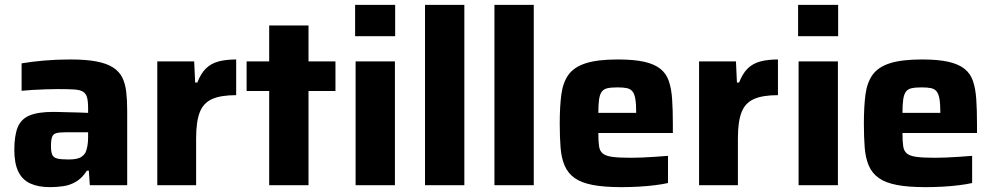

<svg xmlns="http://www.w3.org/2000/svg" viewBox="-20 -763 4091 791"><path d="M186 8Q138 8 105 -7Q72 -22 55.5 -56Q39 -90 39 -145Q39 -203 52.5 -237.5Q66 -272 101 -287Q136 -302 200 -302Q209 -302 225.5 -301.5Q242 -301 263 -300.5Q284 -300 305 -299.5Q326 -299 343 -298V-317Q343 -346 338.5 -362Q334 -378 321.5 -385.5Q309 -393 284 -394.5Q259 -396 218 -396Q195 -396 167.5 -395Q140 -394 113.5 -392.5Q87 -391 69 -389V-502Q110 -509 161.5 -513.5Q213 -518 270 -518Q334 -518 376.5 -510Q419 -502 445 -485.5Q471 -469 483.5 -444Q496 -419 500 -385Q504 -351 504 -308V0H350L346 -60H338Q319 -30 294 -15Q269 0 241 4Q213 8 186 8ZM262 -106Q280 -106 293.5 -108.5Q307 -111 316.5 -117.5Q326 -124 332 -134Q337 -145 340 -161Q343 -177 343 -199V-218H250Q225 -218 212 -214.5Q199 -211 194.5 -198.5Q190 -186 190 -160Q190 -138 195 -126Q200 -114 215.5 -110Q231 -106 262 -106Z M628 0V-510H780L784 -423H793Q807 -460 828.5 -481Q850 -502 881 -510Q912 -518 953 -518V-371Q890 -371 854 -355Q818 -339 803 -300.5Q788 -262 788 -193V0Z M1089 0V-388H996V-510H1089V-658H1251V-510H1362V-388H1251V0Z M1443 -614V-743H1608V-614ZM1445 0V-510H1607V0Z M1731 0V-743H1893V0Z M2017 0V-743H2179V0Z M2541 8Q2469 8 2422 -1Q2375 -10 2347.5 -29.5Q2320 -49 2306.5 -80Q2293 -111 2289.5 -154Q2286 -197 2286 -254Q2286 -323 2292.5 -373Q2299 -423 2322 -455Q2345 -487 2393.5 -502.5Q2442 -518 2525 -518Q2592 -518 2634 -508.5Q2676 -499 2700.5 -479.5Q2725 -460 2735.5 -429Q2746 -398 2749 -354.5Q2752 -311 2752 -254V-215H2445Q2445 -181 2448 -160.5Q2451 -140 2464 -130Q2477 -120 2504 -116.5Q2531 -113 2579 -113Q2598 -113 2624 -114Q2650 -115 2678.5 -117Q2707 -119 2732 -121V-9Q2710 -4 2678.5 0Q2647 4 2611 6Q2575 8 2541 8ZM2601 -282V-298Q2601 -334 2597.5 -355Q2594 -376 2585.5 -386.5Q2577 -397 2562 -400Q2547 -403 2524 -403Q2498 -403 2482.5 -399.5Q2467 -396 2459 -385Q2451 -374 2448 -353Q2445 -332 2445 -298H2618Z M2860 0V-510H3012L3016 -423H3025Q3039 -460 3060.5 -481Q3082 -502 3113 -510Q3144 -518 3185 -518V-371Q3122 -371 3086 -355Q3050 -339 3035 -300.5Q3020 -262 3020 -193V0Z M3268 -614V-743H3433V-614ZM3270 0V-510H3432V0Z M3794 8Q3722 8 3675 -1Q3628 -10 3600.5 -29.5Q3573 -49 3559.5 -80Q3546 -111 3542.5 -154Q3539 -197 3539 -254Q3539 -323 3545.5 -373Q3552 -423 3575 -455Q3598 -487 3646.5 -502.5Q3695 -518 3778 -518Q3845 -518 3887 -508.5Q3929 -499 3953.5 -479.5Q3978 -460 3988.5 -429Q3999 -398 4002 -354.5Q4005 -311 4005 -254V-215H3698Q3698 -181 3701 -160.5Q3704 -140 3717 -130Q3730 -120 3757 -116.5Q3784 -113 3832 -113Q3851 -113 3877 -114Q3903 -115 3931.5 -117Q3960 -119 3985 -121V-9Q3963 -4 3931.5 0Q3900 4 3864 6Q3828 8 3794 8ZM3854 -282V-298Q3854 -334 3850.5 -355Q3847 -376 3838.5 -386.5Q3830 -397 3815 -400Q3800 -403 3777 -403Q3751 -403 3735.5 -399.5Q3720 -396 3712 -385Q3704 -374 3701 -353Q3698 -332 3698 -298H3871Z"/></svg>

Font: Saira Thin
Style: Bold
Weight: 700
Version: Version 1.101